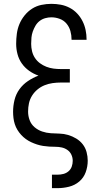

<svg xmlns="http://www.w3.org/2000/svg" viewBox="-20 -763 540 998"><path d="M250 215V145H279Q295 145 310 141Q325 137 336.5 127Q348 117 353 102.5Q358 88 358 73Q358 56 351 41Q344 26 330.5 16.5Q317 7 301 3.5Q285 0 268.5 0Q252 0 236 -1Q220 -2 204 -4.5Q188 -7 172.5 -12Q157 -17 142 -24Q127 -31 114 -40.5Q101 -50 90 -62Q79 -74 70.5 -88Q62 -102 57 -117.5Q52 -133 50 -149.5Q48 -166 48 -182Q48 -213 55.5 -243.5Q63 -274 81 -299Q99 -324 125 -341.5Q151 -359 180 -370Q154 -379 131.5 -395Q109 -411 93.5 -433Q78 -455 71 -481.5Q64 -508 64 -535Q64 -561 67.5 -587.5Q71 -614 81 -638Q91 -662 108 -683Q125 -704 147 -718Q169 -732 195 -737.5Q221 -743 247 -743Q272 -743 296 -738.5Q320 -734 342 -722.5Q364 -711 381 -693Q398 -675 409 -653Q420 -631 425 -607Q430 -583 430 -558V-556H352V-557Q352 -580 346 -601.5Q340 -623 326 -640Q312 -657 290.5 -665Q269 -673 247 -673Q231 -673 215 -668.5Q199 -664 186 -654Q173 -644 164.5 -629.5Q156 -615 150.5 -599.5Q145 -584 143.5 -568Q142 -552 142 -535Q142 -516 146.5 -497Q151 -478 161.5 -462Q172 -446 187.5 -434.5Q203 -423 221 -416Q239 -409 258 -406.5Q277 -404 297 -404H343V-334H297Q275 -334 253.5 -331Q232 -328 212 -320Q192 -312 175 -298Q158 -284 146.5 -265.5Q135 -247 130.5 -226Q126 -205 126 -183Q126 -160 134 -138.5Q142 -117 159.5 -102Q177 -87 199 -79.5Q221 -72 244 -70.5Q267 -69 289.5 -68.5Q312 -68 334 -61.5Q356 -55 376 -43Q396 -31 410 -13Q424 5 430 27.5Q436 50 436 72Q436 103 425.5 132Q415 161 392 180.5Q369 200 339 207.5Q309 215 279 215Z"/></svg>

Font: Iosevka Algr
Style: Regular
Weight: 400
Monospace: yes
Designer: Belleve Invis
Foundry: Belleve Invis
Version: Version 26.0.2; ttfautohint (v1.8.3)